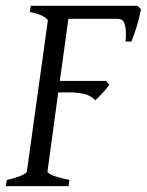

<svg xmlns="http://www.w3.org/2000/svg" viewBox="-20 -635 501 655"><path d="M460.9 -603Q458.5 -590.3 454.8 -575.2Q451.2 -560.1 446.5 -544.9Q441.9 -529.8 437 -516.1Q432.1 -502.4 428.2 -493.2H408.2Q410.2 -515.6 409.2 -530.5Q408.2 -545.4 404.8 -554.4Q401.4 -563.5 395.5 -567.1Q389.6 -570.8 380.9 -570.8H213.4L184.1 -358.9H341.8L353 -345.2Q347.7 -338.4 341.6 -331.1Q335.4 -323.7 329.1 -316.7Q322.8 -309.6 316.4 -303.5Q310.1 -297.4 305.2 -293Q288.6 -309.6 266.8 -314.7Q245.1 -319.8 212.9 -319.8H178.7L142.1 -50.8Q141.1 -44.9 157.7 -37.6Q174.3 -30.3 216.8 -21L213.9 0H0L2.9 -21Q33.7 -27.8 52.2 -35.9Q70.8 -43.9 71.8 -50.8L143.1 -564Q144 -569.8 128.9 -578.6Q113.8 -587.4 82 -594.2L85 -615.2H449.2Z"/></svg>

Font: Gentium Plus Afr
Style: Italic
Weight: 400
Italic angle: -8°
Designer: J. Victor Gaultney, Annie Olsen, Iska Routamaa, Becca Hirsbrunner
Foundry: SIL International
Version: Version 5.000